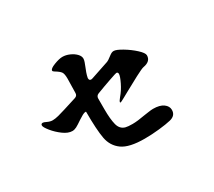

<svg xmlns="http://www.w3.org/2000/svg" viewBox="-124 -940 1248 1122"><g transform="rotate(-30 500.0 -379.5)"><path d="M564 -335Q589 -364 607.5 -402Q626 -440 626 -455Q626 -468 615 -468Q611 -468 564.5 -452Q518 -436 466 -416Q449 -409 449 -391V-319Q449 -252 459 -213.5Q469 -175 503 -166Q518 -162 549 -162Q582 -162 636 -172Q645 -173 664 -176Q683 -179 696 -179Q741 -179 765 -161.5Q789 -144 789 -119Q789 -80 746 -70Q717 -63 666.5 -57.5Q616 -52 568 -52Q464 -52 417.5 -85.5Q371 -119 360 -178.5Q349 -238 349 -359Q349 -361 345 -361Q337 -361 324 -354Q306 -344 296 -337Q267 -317 252.5 -309.5Q238 -302 224 -302Q196 -302 164 -325.5Q132 -349 108.5 -378Q85 -407 85 -419Q85 -431 98 -431Q104 -431 121.5 -422.5Q139 -414 156 -414Q172 -414 196 -420Q227 -428 333 -462Q350 -468 350 -486L352 -582Q352 -614 343.5 -626.5Q335 -639 305 -657Q297 -662 297 -667Q297 -680 332 -693.5Q367 -707 389 -707Q412 -707 436 -696.5Q460 -686 475.5 -670Q491 -654 491 -637Q491 -628 486.5 -615Q482 -602 477 -590Q471 -576 465 -559Q459 -542 456 -526V-523Q456 -508 470 -508Q473 -508 479 -510L601 -551Q610 -554 629 -569Q642 -579 649.5 -583Q657 -587 666 -587Q683 -587 721.5 -564Q760 -541 791 -512.5Q822 -484 822 -468Q822 -427 770 -418Q758 -416 710.5 -391Q663 -366 618 -341Q604 -333 579 -319.5Q554 -306 552 -306Q548 -306 548 -309Q548 -316 564 -335Z"/></g></svg>

Font: Shippori Antique B1
Style: Regular
Weight: 400
Designer: FONTDASU
Foundry: FONTDASU / Google Inc. / but / Adobe
Version: Version 2.001